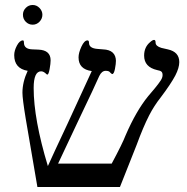

<svg xmlns="http://www.w3.org/2000/svg" viewBox="-20 -749 748 770"><path d="M445 -503V-507Q445 -493 441 -472.5Q437 -452 430 -452Q428 -452 422 -458Q418 -465 404 -465Q388 -465 378 -444Q363 -409 295 -267L213 -93H428Q471 -173 484 -207Q526 -304 574 -363L601 -395Q616 -413 625 -427Q632 -438 632 -448Q632 -458 627 -462Q622 -466 610 -468Q558 -480 558 -526Q558 -560 582 -580Q592 -589 598 -589Q604 -589 604 -578Q604 -564 627 -557L653 -551Q699 -541 699 -500Q699 -477 683 -446Q665 -412 625 -359Q598 -325 578 -286Q554 -239 528 -168L461 1H130L83 -274Q70 -353 70 -377Q70 -420 91 -465Q37 -474 37 -528Q37 -546 48 -566.5Q59 -587 72 -587Q76 -587 76 -578Q76 -552 110 -551L134 -550Q183 -548 183 -507Q183 -494 179 -472Q175 -450 170 -450Q168 -450 166 -452Q155 -463 145 -463Q115 -463 115 -396Q115 -271 172 -83Q193 -130 250 -251L348 -464Q295 -471 295 -519Q295 -537 306.5 -562Q318 -587 331 -587Q337 -587 337 -577Q337 -556 369 -553L393 -551Q445 -549 445 -503ZM72 -690Q72 -706 83.5 -717.5Q95 -729 111 -729Q127 -729 138.5 -717Q150 -705 150 -690Q150 -674 138.5 -662Q127 -650 111 -650Q95 -650 83.5 -661.5Q72 -673 72 -690Z"/></svg>

Font: Libra Serif Modern
Style: Regular
Weight: 400
Designer: Stefan Peev, Context Ltd
Foundry: Stefan Peev, Context Ltd
Version: Version 1.000